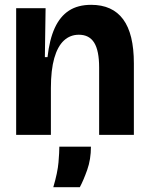

<svg xmlns="http://www.w3.org/2000/svg" viewBox="-20 -559 616 796"><path d="M47 0V-295V-525H169L166 -322H177Q185 -395 207 -443Q229 -491 266 -515Q303 -539 358 -539Q446 -539 490.5 -479Q535 -419 535 -296V0H391V-279Q391 -349 370.5 -382Q350 -415 307 -415Q271 -415 245 -391Q219 -367 205 -318Q191 -269 191 -194V0ZM201 217Q219 156 222.5 114Q226 72 226 49H357Q357 102 341.5 145.5Q326 189 311 217Z"/></svg>

Font: Bricolage Grotesque 72pt
Style: Bold
Weight: 700
Designer: Mathieu Triay
Foundry: Atelier Triay
Version: Version 1.001;gftools[0.9.33.dev8+g029e19f]